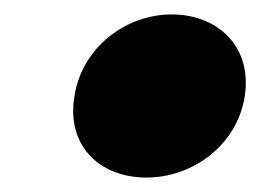

<svg xmlns="http://www.w3.org/2000/svg" viewBox="-20 -474 361 266"><path d="M183 -228C246 -228 308 -272 319 -340C330 -409 282 -454 218 -454C153 -454 93 -407 83 -340C72 -272 118 -228 183 -228Z"/></svg>

Font: Asimov Print
Style: EIt
Weight: 500
Designer: Google
Version: Version 2.000980; 2014